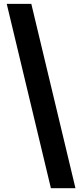

<svg xmlns="http://www.w3.org/2000/svg" viewBox="-20 -860 426 1000"><path d="M245.1 120.1 15.1 -839.8H143.1L373 120.1Z"/></svg>

Font: Cooper Hewitt
Style: Semibold
Weight: 709
Designer: Village Type and Design LLC
Foundry: Cooper Hewitt Smithsonian Design Museum
Version: 1.000